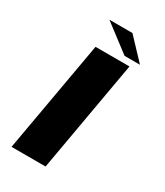

<svg xmlns="http://www.w3.org/2000/svg" viewBox="-183 -799 750 874"><g transform="rotate(30 192.5 -362.0)"><path d="M28.5 0 132 -585.5H310.5L207.5 0ZM267 -616 125 -724H246L348 -616Z"/></g></svg>

Font: Anybody UltraExpanded SemiBold
Style: Italic
Weight: 600
Width: 9
Italic angle: -10°
Designer: Tyler Finck
Foundry: Etcetera Type Company
Version: Version 1.010; ttfautohint (v1.8.3) -l 8 -r 50 -G 200 -x 14 